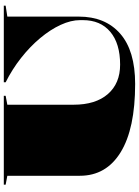

<svg xmlns="http://www.w3.org/2000/svg" viewBox="123 -872 748 1035"><g transform="rotate(-90 497.5 -354.0)"><path d="M563 0Q322 0 195 -78Q68 -156 68 -298V-689L20 -698V-708H499V-698L451 -689V-332Q451 -213 508.5 -147Q566 -81 667 -81Q781 -81 844 -134Q907 -187 907 -282V-297Q907 -346 881.5 -401.5Q856 -457 810 -512Q764 -567 703 -615Q642 -663 572 -698V-708H985V-698L926 -689V-304Q926 -161 834 -80.5Q742 0 563 0Z"/></g></svg>

Font: Kalnia SemiExpanded
Style: Bold
Weight: 700
Width: 6
Designer: Frida Medrano
Foundry: Frida Medrano
Version: Version 1.105